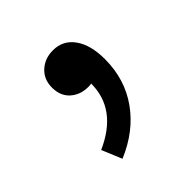

<svg xmlns="http://www.w3.org/2000/svg" viewBox="-92 -189 433 433"><g transform="rotate(-45 124.5 28.0)"><path d="M47 122Q137 82 137 0Q134 1 127 1Q102 1 85 -14Q68 -29 68 -56Q68 -82 85.5 -98Q103 -114 129 -114Q161 -114 179.5 -88Q198 -62 198 -17Q198 47 163.5 95.5Q129 144 67 170Z"/></g></svg>

Font: RibengUni
Style: Regular
Weight: 400
Designer: (1) Dr. Andrew Glass (Senior Program Manager at Microsoft Corporation)
(2) Bivuti Chakma (Chakma Font Designer & Keyboar
Foundry: Bivuti Chakma
Version: Version 2.2022; Updated on: 03 June 2022; Friday